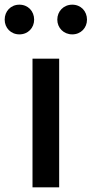

<svg xmlns="http://www.w3.org/2000/svg" viewBox="-52 -801 392 821"><path d="M87 0H201V-550H87ZM31 -654C68 -654 94 -682 94 -717C94 -753 68 -781 31 -781C-6 -781 -32 -753 -32 -717C-32 -682 -6 -654 31 -654ZM257 -654C294 -654 320 -682 320 -717C320 -753 294 -781 257 -781C220 -781 193 -753 193 -717C193 -682 220 -654 257 -654Z"/></svg>

Font: Genne Gothic Medium
Style: Regular
Weight: 500
Designer: Ryoko NISHIZUKA (kana & ideographs); Paul D. Hunt (Latin, Greek & Cyrillic); Wenlong ZHANG (bopomofo); Sandoll Communica
Foundry: Adobe Systems Incorporated
Version: Version 1.004;PS 1.004;hotconv 16.6.51;makeotf.lib2.5.65220